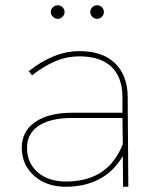

<svg xmlns="http://www.w3.org/2000/svg" viewBox="-20 -712 602 732"><path d="M173.8 -666Q173.8 -677.2 181.9 -684.6Q189.9 -691.9 200.2 -691.9Q211.4 -691.9 218.8 -684.3Q226.1 -676.8 226.1 -666Q226.1 -656.2 218.5 -648.2Q210.9 -640.1 200.2 -640.1Q189.9 -640.1 181.9 -647.9Q173.8 -655.8 173.8 -666ZM324.2 -666Q324.2 -677.2 332 -684.6Q339.8 -691.9 350.1 -691.9Q361.3 -691.9 368.7 -684.3Q376 -676.8 376 -666Q376 -656.2 368.4 -648.2Q360.8 -640.1 350.1 -640.1Q339.8 -640.1 332 -647.9Q324.2 -655.8 324.2 -666ZM448.2 -117.2Q414.1 -58.1 358.6 -29.1Q303.2 0 231 0Q156.7 0 109.9 -42Q63 -84 63 -148.9Q63 -211.9 114.5 -247.1Q166 -282.2 254.9 -282.2H446.8V-345.2Q445.8 -418.5 404.3 -457.8Q362.8 -497.1 283.2 -497.1Q234.4 -497.1 190.7 -478.5Q147 -460 102.1 -424.8L89.8 -440.9Q186 -517.1 283.2 -517.1Q371.1 -517.1 418.5 -470.9Q465.8 -424.8 466.8 -345.2L469.2 0H449.2ZM448.2 -162.1 446.8 -262.2H254.9Q172.9 -262.2 127.9 -232.7Q83 -203.1 83 -148.9Q83 -90.8 123.5 -55.4Q164.1 -20 231.9 -20Q310.1 -20 364 -54Q418 -87.9 448.2 -162.1Z"/></svg>

Font: Montserrat
Style: Thin
Weight: 250
Designer: Julieta Ulanovsky
Foundry: Julieta Ulanovsky
Version: Version 1.000;PS 002.000;hotconv 1.0.70;makeotf.lib2.5.58329